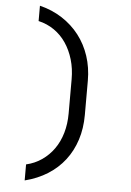

<svg xmlns="http://www.w3.org/2000/svg" viewBox="-63 -891 726 1062"><g transform="rotate(5 300.0 -360.0)"><path d="M115 36Q163 25 202 -2Q241 -29 268.5 -68Q296 -107 310.5 -157Q325 -207 325 -265V-455Q325 -514 310 -564.5Q295 -615 268 -655Q241 -695 202 -722Q163 -749 115 -760V-845Q184 -828 239.5 -792Q295 -756 334 -705.5Q373 -655 394 -591.5Q415 -528 415 -455V-265Q415 -190 394.5 -126.5Q374 -63 335.5 -13Q297 37 241.5 72Q186 107 115 125Z"/></g></svg>

Font: JetBrainsMono NF
Style: Regular
Weight: 400
Monospace: yes
Designer: Philipp Nurullin, Konstantin Bulenkov
Foundry: JetBrains
Version: Version 1.0.2; ttfautohint (v1.8.3)